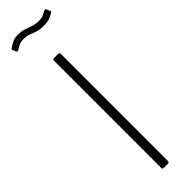

<svg xmlns="http://www.w3.org/2000/svg" viewBox="-322 -930 917 917"><g transform="rotate(-45 137.0 -471.5)"><path d="M151 -742Q160 -742 160 -732V-12Q160 -5 158 -2.5Q156 0 148 0H125Q118 0 116 -2Q114 -4 114 -10V-732Q114 -742 123 -742ZM265 -904Q255 -898 240 -891.5Q225 -885 198 -885Q172 -885 154 -891Q136 -897 120.5 -903Q105 -909 84 -909Q62 -909 50 -901.5Q38 -894 28 -889Q24 -887 21.5 -887.5Q19 -888 17 -893L10 -909Q9 -913 9.5 -914.5Q10 -916 12 -917Q27 -928 42.5 -935.5Q58 -943 80 -943Q102 -943 120.5 -937Q139 -931 158 -924.5Q177 -918 199 -918Q216 -918 226 -922.5Q236 -927 249 -934Q254 -937 257 -936.5Q260 -936 262 -931L270 -913Q272 -909 265 -904Z"/></g></svg>

Font: Libre Franklin Thin Thin
Style: Regular
Weight: 250
Version: Version 3.000